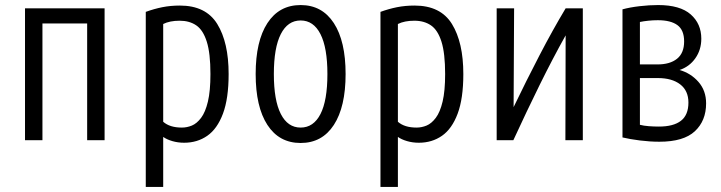

<svg xmlns="http://www.w3.org/2000/svg" viewBox="-20 -555 2855 760"><path d="M79 0V-522H394V0H325V-462H148V0Z M557 185V-508Q590 -520 622.5 -526.5Q655 -533 692 -533Q795 -533 840 -460Q885 -387 885 -262Q885 -165 862.5 -105Q840 -45 800.5 -17.5Q761 10 709 10Q684 10 662 3.5Q640 -3 626 -13V185ZM700 -50Q720 -50 739.5 -58Q759 -66 776 -88.5Q793 -111 803 -153Q813 -195 813 -262Q813 -344 798.5 -390Q784 -436 757 -454.5Q730 -473 691 -473Q652 -473 626 -460V-73Q652 -50 700 -50Z M1170 11Q1085 11 1038.5 -60.5Q992 -132 992 -262Q992 -392 1038.5 -463.5Q1085 -535 1170 -535Q1255 -535 1301.5 -463.5Q1348 -392 1348 -262Q1348 -132 1301.5 -60.5Q1255 11 1170 11ZM1170 -50Q1221 -50 1248.5 -103.5Q1276 -157 1276 -262Q1276 -366 1248.5 -420Q1221 -474 1170 -474Q1119 -474 1091.5 -420Q1064 -366 1064 -262Q1064 -158 1091.5 -104Q1119 -50 1170 -50Z M1486 185V-508Q1519 -520 1551.5 -526.5Q1584 -533 1621 -533Q1724 -533 1769 -460Q1814 -387 1814 -262Q1814 -165 1791.5 -105Q1769 -45 1729.5 -17.5Q1690 10 1638 10Q1613 10 1591 3.5Q1569 -3 1555 -13V185ZM1629 -50Q1649 -50 1668.5 -58Q1688 -66 1705 -88.5Q1722 -111 1732 -153Q1742 -195 1742 -262Q1742 -344 1727.5 -390Q1713 -436 1686 -454.5Q1659 -473 1620 -473Q1581 -473 1555 -460V-73Q1581 -50 1629 -50Z M1946 0V-522H2015Q2015 -425 2014 -327Q2013 -229 2013 -131Q2063 -235 2115.5 -336Q2168 -437 2219 -522H2287V0H2218Q2218 -104 2218.5 -207.5Q2219 -311 2219 -415Q2168 -324 2116 -218.5Q2064 -113 2012 0Z M2590 6Q2553 6 2513 1Q2473 -4 2444 -11V-518Q2473 -526 2511.5 -530.5Q2550 -535 2585 -535Q2672 -535 2714 -498Q2756 -461 2756 -402Q2756 -358 2732.5 -324.5Q2709 -291 2670 -278Q2715 -265 2745 -230.5Q2775 -196 2775 -146Q2775 -77 2730.5 -35.5Q2686 6 2590 6ZM2513 -300H2583Q2632 -300 2660 -322.5Q2688 -345 2688 -391Q2688 -436 2661.5 -455.5Q2635 -475 2584 -475Q2565 -475 2546 -473Q2527 -471 2513 -468ZM2588 -54Q2646 -54 2675.5 -77Q2705 -100 2705 -149Q2705 -196 2672.5 -221Q2640 -246 2584 -246H2513V-61Q2528 -57 2548.5 -55.5Q2569 -54 2588 -54Z"/></svg>

Font: Ubuntu Sans Condensed
Style: Regular
Weight: 400
Width: 3
Designer: Dalton Maag Ltd
Foundry: Dalton Maag Ltd
Version: Version 1.006; ttfautohint (v1.8.4.7-5d5b)